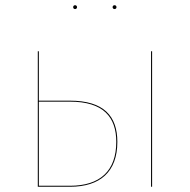

<svg xmlns="http://www.w3.org/2000/svg" viewBox="-20 -713 725 733"><path d="M266.6 -678.4C271.5 -678.4 274.1 -681.9 274.1 -685.7C274.1 -689.5 271.5 -693.1 266.6 -693.1C261.9 -693.1 259.3 -689.5 259.3 -685.7C259.3 -681.9 261.9 -678.4 266.6 -678.4ZM417.4 -678.4C422.1 -678.4 424.7 -681.9 424.7 -685.7C424.7 -689.5 422.1 -693.1 417.4 -693.1C412.5 -693.1 409.9 -689.5 409.9 -685.7C409.9 -681.9 412.5 -678.4 417.4 -678.4ZM246.9 -328.7H128.3V-517.2H124.3V0H247.4C362.1 0 428 -56.8 428 -171.3C428 -269.5 376.6 -328.7 246.9 -328.7ZM556.7 -517.2V0H560.7V-517.2ZM247.1 -3.9H128.3V-324.9H247C374.4 -324.9 423.9 -266.5 423.9 -171.3C423.9 -59.7 361.1 -3.8 247.1 -3.8Z"/></svg>

Font: Fira Sans Four
Style: Regular
Weight: 100
Designer: Carrois Corporate & Edenspiekermann AG
Foundry: Carrois Corporate GbR & Edenspiekermann AG
Version: Version 4.203;PS 004.203;hotconv 1.0.88;makeotf.lib2.5.64775